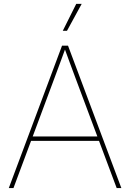

<svg xmlns="http://www.w3.org/2000/svg" viewBox="-20 -961 665 981"><path d="M24.9 0 296.9 -727.5H327.6L600.1 0H576.2L365.2 -563.5Q350.6 -602.5 336.2 -641.6Q321.8 -680.7 307.6 -719.7H316.4Q302.2 -680.7 287.8 -641.6Q273.4 -602.5 258.8 -563.5L48.8 0ZM131.8 -241.2V-263.7H492.7V-241.2ZM300.8 -803.7 369.6 -941.4H397.5L322.3 -803.7Z"/></svg>

Font: Inter 20pt Thin
Style: Regular
Weight: 250
Version: Version 4.001;git-66647c0bb